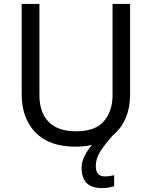

<svg xmlns="http://www.w3.org/2000/svg" viewBox="-20 -827 771 974"><path d="M466 14Q466 43 478 55.5Q490 68 511 68Q528 68 539.5 65.5Q551 63 559 62V118Q545 122 531 124.5Q517 127 497 127Q444 127 419 101Q394 75 394 24Q394 -7 410 -37.5Q426 -68 447 -92Q408 -83 362 -83Q229 -83 159.5 -155.5Q90 -228 90 -347V-807H180V-344Q180 -257 226.5 -209Q273 -161 367 -161Q464 -161 507.5 -212.5Q551 -264 551 -345V-807H640V-345Q640 -282 618 -229Q596 -176 552 -140Q508 -90 487 -55.5Q466 -21 466 14Z"/></svg>

Font: Noto Sans Kannada UI
Style: Regular
Weight: 400
Designer: Jelle Bosma - Monotype Design Team
Foundry: Monotype Imaging Inc.
Version: Version 2.005; ttfautohint (v1.8.4.7-5d5b)